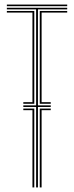

<svg xmlns="http://www.w3.org/2000/svg" viewBox="-20 -820 324 840"><path d="M82 -366V-373H122V-765H10V-772H130V-366ZM10 -793V-800H274V-793ZM122 0V-338H82V-345H130V0ZM154 0V-345H202V-338H162V0ZM154 -366V-772H274V-765H162V-373H202V-366ZM10 -779V-786H274V-779H146V-359H202V-352H146V0H138V-352H82V-359H138V-779Z"/></svg>

Font: Big Shoulders Inline Text SC Thin
Style: Regular
Weight: 100
Designer: Patric King
Foundry: XO Type Co
Version: Version 2.002